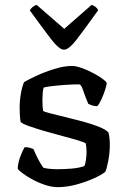

<svg xmlns="http://www.w3.org/2000/svg" viewBox="-20 -772 526 792"><path d="M218 0Q193 0 165 -9.5Q137 -19 112.5 -32.5Q88 -46 71.5 -58.5Q55 -71 53 -77Q54 -99 63 -124Q72 -149 82 -165Q95 -165 104.5 -162Q114 -159 118 -157Q124 -142 135.5 -119Q147 -96 159 -80Q170 -77 185.5 -75.5Q201 -74 217 -74Q244 -74 275 -76.5Q306 -79 328 -87Q332 -95 334.5 -112Q337 -129 337 -145Q337 -164 334 -180Q331 -184 305 -192Q279 -200 241 -210Q203 -220 165 -231Q127 -242 99 -252Q71 -262 65 -269Q63 -281 62 -295.5Q61 -310 61 -327Q61 -356 66 -385Q71 -414 79 -433Q95 -443 129.5 -459Q164 -475 204 -487.5Q244 -500 277 -500Q293 -500 317 -491.5Q341 -483 364.5 -470.5Q388 -458 403.5 -446.5Q419 -435 420 -430Q420 -421 413.5 -401Q407 -381 398 -361.5Q389 -342 381 -334Q369 -334 359 -337.5Q349 -341 344 -344Q330 -377 322.5 -400.5Q315 -424 306 -424Q282 -424 252 -422Q222 -420 196.5 -417Q171 -414 160 -411Q157 -401 156 -386Q155 -371 155 -359Q155 -330 158 -314Q162 -311 187 -304.5Q212 -298 247.5 -289.5Q283 -281 320.5 -271Q358 -261 387 -249.5Q416 -238 427 -226Q430 -217 431.5 -203Q433 -189 433 -175Q433 -142 426.5 -108Q420 -74 414 -63Q398 -50 365.5 -35.5Q333 -21 294 -10.5Q255 0 218 0ZM244 -567Q224 -567 190 -611.5Q156 -656 103 -729Q106 -736 114 -742.5Q122 -749 131 -752L245 -653L358 -752Q378 -745 385 -730Q330 -653 297 -610Q264 -567 244 -567Z"/></svg>

Font: Texturina
Style: Regular
Weight: 400
Designer: Guillermo Torres Carreño
Foundry: Omnibus-Type
Version: Version 1.002; ttfautohint (v1.8.3)